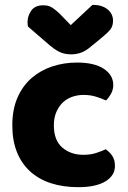

<svg xmlns="http://www.w3.org/2000/svg" viewBox="-20 -760 529 795"><path d="M326 -367Q301 -367 278.5 -359Q256 -351 239.5 -335Q223 -319 213 -295.5Q203 -272 203 -241Q203 -179 238 -149Q273 -119 325 -119Q355 -119 378 -126.5Q401 -134 418 -142Q437 -128 446.5 -112Q456 -96 456 -73Q456 -33 416.5 -9Q377 15 304 15Q241 15 190.5 -1.5Q140 -18 104.5 -50.5Q69 -83 50 -130.5Q31 -178 31 -241Q31 -307 52.5 -356Q74 -405 111 -437Q148 -469 196.5 -485Q245 -501 299 -501Q371 -501 410 -475Q449 -449 449 -408Q449 -389 440 -372.5Q431 -356 419 -344Q402 -352 378 -359.5Q354 -367 326 -367ZM273 -656 363 -740Q402 -740 425 -721.5Q448 -703 448 -674Q448 -652 436.5 -637.5Q425 -623 400 -603L355 -566Q335 -549 315.5 -542Q296 -535 276 -535Q262 -535 251 -537Q240 -539 228.5 -544Q217 -549 203 -559Q189 -569 170 -586L96 -650Q95 -655 94.5 -659Q94 -663 94 -668Q94 -694 109.5 -716Q125 -738 158 -738Q168 -738 176.5 -736.5Q185 -735 194 -729.5Q203 -724 214 -715Q225 -706 239 -691Z"/></svg>

Font: Baloo Da 2 ExtraBold
Style: Regular
Weight: 800
Designer: Noopur Datye, Sulekha Rajkumar and Ek Type
Foundry: Ek Type
Version: Version 1.640;hotconv 1.0.111;makeotfexe 2.5.65597; ttfautoh